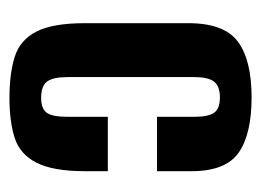

<svg xmlns="http://www.w3.org/2000/svg" viewBox="-93 -451 552 406"><g transform="rotate(90 183.0 -248.0)"><path d="M187 8Q136 8 100.5 -3Q65 -14 47 -48.5Q29 -83 29 -152V-370Q29 -446 68 -475Q107 -504 186 -504Q264 -504 303 -476.5Q342 -449 342 -377V-304H227V-383Q227 -412 218.5 -424.5Q210 -437 186 -437Q162 -437 152.5 -424.5Q143 -412 143 -383V-115Q143 -84 152.5 -71.5Q162 -59 187 -59Q210 -59 218.5 -71Q227 -83 227 -115V-200H342V-152Q342 -84 324 -49Q306 -14 271.5 -3Q237 8 187 8Z"/></g></svg>

Font: Alumni Sans
Style: Bold
Weight: 700
Designer: Robert E. Leuschke
Foundry: Robert E. Leuschke
Version: Version 1.018